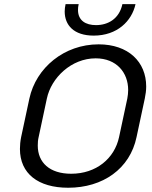

<svg xmlns="http://www.w3.org/2000/svg" viewBox="-20 -878 723 915"><path d="M292.5 -858.3C290 -846.7 288.3 -834.2 288.3 -823.3C288.3 -758.3 331.7 -708.3 426.7 -708.3C538.3 -708.3 608.3 -777.5 625.8 -858.3H563.3C548.3 -788.3 495 -758.3 437.5 -758.3C388.3 -758.3 351.7 -780 351.7 -830.8C351.7 -839.2 352.5 -848.3 355 -858.3ZM435.8 -600C535.8 -600 590.8 -531.7 590.8 -449.2C590.8 -435.8 589.2 -421.7 586.7 -408.3L547.5 -225C525.8 -122.5 438.3 -50 319.2 -50C216.7 -50 160 -103.3 160 -184.2C160 -197.5 160.8 -210.8 164.2 -225L203.3 -408.3C224.2 -507.5 320 -600 435.8 -600ZM450 -666.7C285.8 -666.7 151.7 -555 120 -408.3L80.8 -225C76.7 -205 75 -185.8 75 -168.3C75 -50.8 161.7 16.7 305 16.7C470 16.7 599.2 -73.3 630.8 -225L670 -408.3C674.2 -428.3 676.7 -447.5 676.7 -465.8C676.7 -583.3 591.7 -666.7 450 -666.7Z"/></svg>

Font: BoonHome
Style: Book Oblique
Weight: 400
Italic angle: -12°
Designer: Sungsit Sawaiwan
Foundry: Sungsit Sawaiwan
Version: Version 0.2